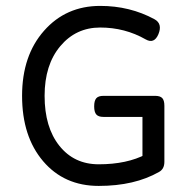

<svg xmlns="http://www.w3.org/2000/svg" viewBox="-20 -610 640 641"><path d="M53.7 -290Q53.7 -154.3 124 -71.8Q194.3 10.7 309.6 10.7Q429.2 10.7 511.2 -36.1Q528.8 -45.9 528.8 -69.8L467.8 -95.2Q403.8 -61.5 309.6 -61.5Q227.5 -61.5 178.2 -123.3Q128.9 -185.1 128.9 -290Q128.9 -393.6 181.2 -455.8Q233.4 -518.1 314.5 -518.1Q397 -518.1 466.3 -478.5Q494.6 -462.4 508.8 -495.6Q523.4 -530.8 495.6 -545.9Q413.6 -590.3 314.5 -590.3Q200.2 -590.3 127 -507.3Q53.7 -424.3 53.7 -290ZM325.2 -290Q308.6 -290 301.5 -282Q294.4 -273.9 294.4 -254.9Q294.4 -235.8 301.5 -227.8Q308.6 -219.7 325.2 -219.7H484.4V-290ZM455.6 -290V-69.8H528.8V-256.8Q528.8 -274.9 521.7 -282.5Q514.6 -290 498 -290Z"/></svg>

Font: Courier Prime Code
Style: Regular
Weight: 400
Designer: Alan Dague-Greene
Foundry: Quote-Unquote Apps
Version: Version 3.18